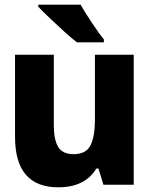

<svg xmlns="http://www.w3.org/2000/svg" viewBox="-20 -786 640 817"><path d="M422 -606V-618Q403 -641 371 -689Q339 -737 323 -766H143V-757Q159 -740 190 -710.5Q221 -681 253.5 -651.5Q286 -622 307 -606ZM390 -69H399L420 0H549V-553H384V-277Q384 -207 365.5 -168.5Q347 -130 293 -130Q246 -130 227.5 -161Q209 -192 209 -253V-553H44V-203Q44 11 228 11Q342 11 390 -69Z"/></svg>

Font: Noto Sans Mono UI ExtraBold
Style: Regular
Weight: 800
Designer: Monotype Design team
Foundry: Monotype Imaging Inc.
Version: 1.000